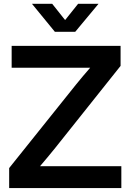

<svg xmlns="http://www.w3.org/2000/svg" viewBox="-20 -962 667 982"><path d="M26.9 0V-102.5L368.2 -528.8Q385.7 -550.8 404.1 -572.3Q422.4 -593.8 441.4 -615.7H39.6V-727.5H596.7V-625L262.2 -205.1Q243.2 -181.6 223.9 -158.4Q204.6 -135.3 184.6 -111.8H600.6V0ZM247.1 -942.4 313 -859.4 379.4 -942.4H483.4V-941.9L364.7 -799.3H260.7L144 -941.9V-942.4Z"/></svg>

Font: Inter Display SemiBold
Style: Regular
Weight: 600
Designer: Rasmus Andersson
Foundry: rsms
Version: Version 4.001;git-9221beed3